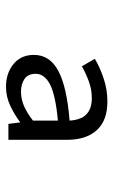

<svg xmlns="http://www.w3.org/2000/svg" viewBox="111 -875 378 640"><g transform="rotate(90 300.0 -555.0)"><path d="M269 -386Q224 -386 193.5 -411Q163 -436 163 -479Q163 -532 216.5 -560.5Q270 -589 382 -598Q381 -618 374 -635Q367 -652 350.5 -662Q334 -672 307 -672Q278 -672 251 -662Q224 -652 201 -639L176 -682Q202 -698 240 -711Q278 -724 318 -724Q382 -724 414 -688.5Q446 -653 446 -590V-394H393L388 -433H387Q362 -414 332 -400Q302 -386 269 -386ZM285 -436Q311 -436 334.5 -446.5Q358 -457 382 -476V-559Q296 -551 261 -532.5Q226 -514 226 -485Q226 -459 243.5 -447.5Q261 -436 285 -436Z"/></g></svg>

Font: Source Code Variable
Style: Regular
Weight: 400
Monospace: yes
Designer: Paul D. Hunt, Teo Tuominen
Foundry: Adobe Systems Incorporated
Version: Version 1.010;hotconv 1.0.106;makeotfexe 2.5.65593